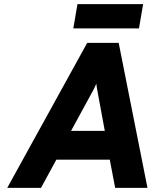

<svg xmlns="http://www.w3.org/2000/svg" viewBox="-20 -907 740 927"><path d="M15 0 401 -700H553L692 0H536L510 -136H252L178 0ZM323 -275H486L454 -448Q453 -453.5 451 -464.5Q449 -475.5 447.2 -486.5Q445.5 -497.5 445 -503Q442.5 -497 437.8 -487Q433 -477 427.8 -467Q422.5 -457 419 -451ZM334 -770 354 -887H671L651 -770Z"/></svg>

Font: Overpass Black
Style: Italic
Weight: 900
Italic angle: -10°
Designer: Delve Withrington, Dave Bailey, Thomas Jockin
Foundry: Delve Fonts LLC
Version: Version 4.000